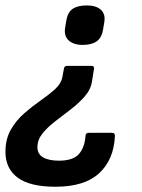

<svg xmlns="http://www.w3.org/2000/svg" viewBox="-35 -524 531 719"><path d="M307.6 -277.4Q312.6 -277.4 315.3 -274.8Q318 -272.1 317 -266.4L309.6 -219.8Q305 -188.8 282.8 -163.5Q260.7 -138.1 231 -115.2Q201.4 -92.3 172.4 -70.2Q143.5 -48.1 124.5 -24.7Q105.5 -1.3 105.2 26.3Q104.8 52.8 126.4 65.3Q147.9 77.7 185.8 77.7Q237.9 77.7 259.9 53.5Q281.8 29.3 285.1 -14.2Q285.4 -26.6 297.1 -26.6H384.3Q390.7 -26.6 393.2 -23.4Q395.7 -20.2 395.3 -13.2Q390.6 75.3 335.7 125.3Q280.8 175.3 173 175.3Q76.9 175.3 31.2 141.3Q-14.6 107.3 -14.6 44.5Q-14.6 -3.5 5.6 -38.5Q25.7 -73.5 56.1 -100Q86.4 -126.4 117.5 -148Q148.6 -169.7 171.5 -190.5Q194.3 -211.3 198.6 -235.6L204.3 -266.4Q205.9 -277.4 216 -277.4ZM290.6 -503.7Q324.4 -503.7 342.5 -487.7Q360.6 -471.6 355.6 -441.4L350.9 -413.1Q345.9 -382.6 327 -369.2Q308 -355.8 274.6 -355.8Q240.4 -355.8 222.1 -372.7Q203.9 -389.6 208.9 -420.1L213.6 -448.4Q218.6 -478 237.3 -490.9Q256.1 -503.7 290.6 -503.7Z"/></svg>

Font: Sofia Sans Hairline
Style: Italic
Weight: 1
Italic angle: -9°
Designer: Botio Nikoltchev, Ani Petrova
Foundry: lettersoup
Version: Version 4.102